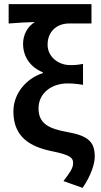

<svg xmlns="http://www.w3.org/2000/svg" viewBox="-20 -726 492 932"><path d="M381 186C423 125 440 67 440 35C440 -37 409 -67 307 -85C220 -101 167 -124 167 -200C167 -276 233 -321 307 -321C333 -321 355 -319 383 -314V-416C358 -411 345 -410 320 -410C265 -410 211 -449 211 -509C211 -574 257 -612 315 -612H424V-706H22V-612C79 -616 105 -618 149 -619C113 -597 92 -557 92 -513C92 -449 129 -399 188 -375V-371C111 -347 45 -275 45 -185C45 -58 130 -13 232 8C314 25 335 37 335 65C335 91 319 112 288 153Z"/></svg>

Font: Source Sans Pro Semibold
Style: Regular
Weight: 600
Designer: Paul D. Hunt
Foundry: Adobe Systems Incorporated
Version: Version 3.006;hotconv 1.0.111;makeotfexe 2.5.65597